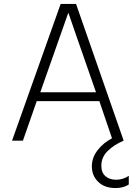

<svg xmlns="http://www.w3.org/2000/svg" viewBox="-20 -715 686 972"><path d="M565 237Q509 237 477 205.5Q445 174 445 127Q445 83 474 45.5Q503 8 547 -15L483 -203H166L96 -3H41L287 -695H365L606 -3Q557 18 525 49.5Q493 81 493 124Q493 159 514 177Q535 195 569 195Q585 195 602.5 189.5Q620 184 632 175V219Q605 237 565 237ZM466 -248Q445 -306 368 -529L326 -651L184 -248Z"/></svg>

Font: LXGW 975 Gothic SC 200W
Style: Regular
Weight: 200
Version: Version 2.01;February 25, 2021